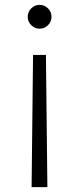

<svg xmlns="http://www.w3.org/2000/svg" viewBox="-20 -520 325 790"><path d="M177.5 -416.5Q163 -402 143 -402Q123 -402 108.5 -416.5Q94 -431 94 -451Q94 -471 108.5 -485.5Q123 -500 143 -500Q163 -500 177.5 -485.5Q192 -471 192 -451Q192 -431 177.5 -416.5ZM110 250 116 -294H169L175 250Z"/></svg>

Font: Orkney Light
Style: Regular
Weight: 300
Designer: Samuel Oakes and Alfredo Marco Pradil
Foundry: Alfredo Marco Pradil
Version: 1.0; ttfautohint (v1.5)